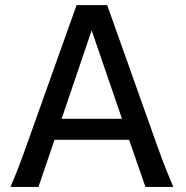

<svg xmlns="http://www.w3.org/2000/svg" viewBox="-20 -733 731 753"><path d="M130.9 0H21Q34.2 -29.8 48.8 -67.1Q63.5 -104.5 87.9 -173.3L280.3 -712.9H400.4L592.3 -173.3Q616.7 -105 631.8 -67.1Q647 -29.3 659.7 0H550.3L486.3 -184.6H193.8ZM458.5 -267.1 339.4 -613.8 221.7 -267.1Z"/></svg>

Font: Kanchenjunga Medium
Style: Regular
Weight: 500
Version: Version 2.001